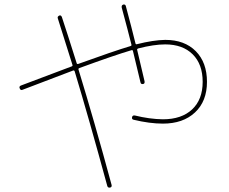

<svg xmlns="http://www.w3.org/2000/svg" viewBox="-20 -801 1040 871"><path d="M82 -393.6Q73.2 -389.6 69.3 -400.4Q65.4 -409.2 75.2 -413.1Q275.4 -488.3 305.7 -500Q310.5 -502 308.6 -506.8Q269.5 -630.9 242.2 -717.8Q239.3 -725.6 249 -730.5Q256.8 -733.4 260.7 -723.6Q284.2 -653.3 328.1 -513.7Q329.1 -509.8 334 -510.7Q496.1 -569.3 571.3 -591.8Q578.1 -593.8 576.2 -598.6Q562.5 -654.3 532.2 -766.6Q530.3 -777.3 539.1 -780.3Q548.8 -782.2 550.8 -773.4Q577.1 -675.8 594.7 -603.5Q596.7 -598.6 601.6 -600.6Q674.8 -619.1 729.5 -620.1Q817.4 -620.1 868.2 -568.8Q918.9 -517.6 918.9 -429.7Q918.9 -341.8 864.7 -291Q810.5 -240.2 718.8 -240.2Q659.2 -240.2 585.9 -257.8Q577.1 -259.8 579.1 -269.5Q581.1 -278.3 590.8 -277.3Q658.2 -260.7 718.8 -259.8Q803.7 -259.8 851.6 -304.7Q899.4 -349.6 899.4 -429.7Q899.4 -509.8 854 -554.7Q808.6 -599.6 729.5 -599.6Q677.7 -599.6 606.4 -581.1Q601.6 -579.1 602.1 -575.2Q602.5 -571.3 635.7 -432.6Q637.7 -420.9 628.9 -419.9Q619.1 -418 617.2 -427.7Q584 -565.4 583 -570.3Q581.1 -575.2 576.2 -573.2Q500 -550.8 339.8 -492.2Q335 -490.2 335.9 -486.3Q409.2 -247.1 486.3 38.1Q488.3 47.9 479.5 49.8Q469.7 51.8 466.8 43Q382.8 -265.6 318.4 -478.5Q316.4 -482.4 312.5 -481.4Q244.1 -455.1 82 -393.6Z"/></svg>

Font: Rounded-X Mgen+ 1mn thin
Style: Regular
Weight: 100
Designer: [Source Han Sans]
Ryoko NISHIZUKA  (kana & ideographs); Paul D. Hunt (Latin, Greek & Cyrillic); Wenlong ZHANG  (bopomofo
Version: Version 1.059.20150602